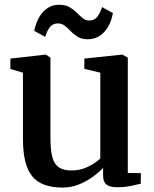

<svg xmlns="http://www.w3.org/2000/svg" viewBox="-20 -794 660 824"><path d="M481 9.5Q451.5 9.5 437 -2Q422.5 -13.5 422.5 -40V-74Q405 -54.5 377.8 -34.8Q350.5 -15 317.5 -2Q284.5 11 249 11Q157 11 117.8 -38Q78.5 -87 78.5 -197.5V-482L24.5 -498V-542.5L174 -559.5H177.5L196.5 -546.5V-201.5Q196.5 -152 204.2 -121.2Q212 -90.5 231.8 -76.5Q251.5 -62.5 287.5 -62.5Q315.5 -62.5 338.8 -70.8Q362 -79 380.2 -90.8Q398.5 -102.5 410.5 -113.5V-482L342 -498.5V-542.5L501.5 -559.5H505.5L528.5 -546.5V-51.5L584.5 -51L584 -5.5Q567 -1.5 541 4Q515 9.5 481 9.5ZM127 -661.5Q137.5 -714 165.8 -743.8Q194 -773.5 234 -773.5Q261 -773.5 278.5 -763.2Q296 -753 309.2 -739.8Q322.5 -726.5 334.8 -716.2Q347 -706 363 -706Q384 -705.5 396.8 -721.2Q409.5 -737 418 -763.5L464.5 -738Q455 -686 426.5 -655.8Q398 -625.5 357 -625.5Q331 -625.5 314 -635.8Q297 -646 284.2 -659.5Q271.5 -673 258.5 -683.2Q245.5 -693.5 228.5 -693.5Q207 -693.5 194.5 -678Q182 -662.5 174 -636Z"/></svg>

Font: Merriweather 36pt SemiBold
Style: Regular
Weight: 600
Version: Version 2.100